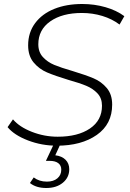

<svg xmlns="http://www.w3.org/2000/svg" viewBox="-20 -725 649 962"><path d="M18 -88 45 -127Q77 -89 139.5 -64.5Q202 -40 269 -40Q370 -40 430.5 -81Q491 -122 491 -195Q491 -233 468.5 -257Q446 -281 412.5 -295Q379 -309 322 -325Q256 -345 216 -362Q176 -379 148.5 -412Q121 -445 121 -498Q121 -562 156 -609Q191 -656 252 -680.5Q313 -705 392 -705Q453 -705 508.5 -689Q564 -673 603 -644L579 -602Q542 -630 493 -645Q444 -660 390 -660Q292 -660 232 -618Q172 -576 172 -503Q172 -464 195 -439Q218 -414 251.5 -400Q285 -386 344 -369Q410 -349 449 -332.5Q488 -316 515 -284Q542 -252 542 -201Q542 -103 465 -49Q388 5 265 5Q189 5 120 -21.5Q51 -48 18 -88ZM130 192 149 164Q176 185 215 185Q248 185 267.5 168.5Q287 152 287 125Q287 104 272 92.5Q257 81 229 81H210L251 -6H284L257 53Q290 57 308.5 75.5Q327 94 327 123Q327 164 295 190.5Q263 217 212 217Q161 217 130 192Z"/></svg>

Font: Idrija
Style: Italic
Weight: 300
Italic angle: -11.3°
Designer: Julieta Ulanovsky
Foundry: Julieta Ulanovsky
Version: Version 7.200